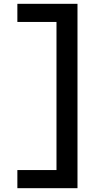

<svg xmlns="http://www.w3.org/2000/svg" viewBox="-20 -843 515 1006"><path d="M71 143V48H276V-728H71V-823H386V143Z"/></svg>

Font: Iosevka QP
Style: Bold
Weight: 700
Designer: Belleve Invis
Foundry: Belleve Invis
Version: Version 20.0.0; ttfautohint (v1.8.4)